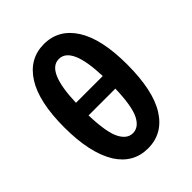

<svg xmlns="http://www.w3.org/2000/svg" viewBox="-230 -937 1074 1074"><g transform="rotate(-45 307.0 -399.5)"><path d="M413.1 -352.5H201.2Q205.1 -216.8 232.9 -161.6Q260.7 -106.4 306.6 -106.4Q353.5 -106.4 381.3 -161.6Q409.2 -216.8 413.1 -352.5ZM201.2 -452.1H413.1Q405.3 -693.4 306.6 -693.4Q209 -693.4 201.2 -452.1ZM126 -87.9Q57.6 -198.2 57.6 -401.4Q57.6 -603.5 124 -707.5Q190.4 -811.5 306.6 -811.5Q422.9 -811.5 489.3 -707.5Q555.7 -603.5 555.7 -401.4Q555.7 -195.3 489.7 -90.8Q423.8 13.7 306.6 13.7Q191.4 13.7 126 -87.9Z"/></g></svg>

Font: GenSenMaruGothic TW TTF Bold
Style: Regular
Weight: 700
Version: Version 1.301